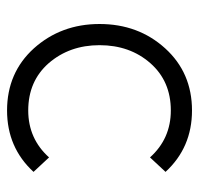

<svg xmlns="http://www.w3.org/2000/svg" viewBox="-30 -522 564 544"><g transform="rotate(90 252.0 -250.0)"><path d="M293 -512Q186 -512 117 -436Q48 -360 48 -250Q48 -141 117 -64Q186 12 293 12Q398 12 467 -63L426 -107Q373 -48 293 -48Q210 -48 159 -106Q108 -165 108 -250Q108 -336 159 -394Q210 -452 293 -452Q373 -452 426 -393L467 -437Q398 -512 293 -512Z"/></g></svg>

Font: Unageo Variable
Style: Regular
Weight: 300
Designer: Richard Sepsi
Foundry: Richard Sepsi
Version: Version 2.200